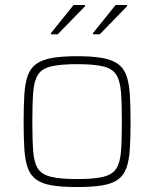

<svg xmlns="http://www.w3.org/2000/svg" viewBox="-20 -744 620 772"><path d="M290 8Q229 8 189.5 1.5Q150 -5 126.5 -21.5Q103 -38 92 -68Q81 -98 78 -143.5Q75 -189 75 -254Q75 -319 78 -365Q81 -411 92 -441Q103 -471 126.5 -487.5Q150 -504 189.5 -511Q229 -518 290 -518Q351 -518 390.5 -511Q430 -504 453.5 -487.5Q477 -471 488 -441Q499 -411 502 -365Q505 -319 505 -254Q505 -189 502 -143.5Q499 -98 488 -68Q477 -38 453.5 -21.5Q430 -5 390.5 1.5Q351 8 290 8ZM290 -24Q358 -24 395 -33Q432 -42 447.5 -66Q463 -90 466.5 -135.5Q470 -181 470 -254Q470 -327 466.5 -373Q463 -419 447.5 -443.5Q432 -468 395 -477Q358 -486 290 -486Q223 -486 185.5 -477Q148 -468 132.5 -443.5Q117 -419 113.5 -373Q110 -327 110 -254Q110 -181 113.5 -135.5Q117 -90 132.5 -66Q148 -42 185.5 -33Q223 -24 290 -24ZM185 -606V-611L276 -724H322V-719L212 -606ZM354 -606V-611L445 -724H491V-719L381 -606Z"/></svg>

Font: Saira Thin Thin
Style: Regular
Weight: 250
Version: Version 1.101